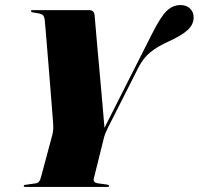

<svg xmlns="http://www.w3.org/2000/svg" viewBox="-20 -740 786 760"><path d="M412 -4.5Q412 0 404 0H80Q74 0 74 -3.5Q74 -8 80.5 -8.5L120 -14Q131.5 -15.5 135.8 -22.8Q140 -30 142 -38L187 -205.5Q190.5 -218.5 190.8 -230.5Q191 -242.5 190 -256Q189.5 -264 187 -295.2Q184.5 -326.5 181 -371.2Q177.5 -416 173.5 -464.5Q169.5 -513 166 -556.2Q162.5 -599.5 160 -628.5Q157.5 -657.5 157 -661.5Q155 -676 148.8 -681.2Q142.5 -686.5 111.5 -690.5Q102.5 -692 102.5 -696Q102.5 -700 109.5 -700H332.5Q353 -700 354.5 -679Q355 -674.5 357.5 -644.5Q360 -614.5 364 -568.8Q368 -523 372.8 -471.2Q377.5 -419.5 381.8 -370.8Q386 -322 389.2 -285.2Q392.5 -248.5 393.5 -234L582.5 -607.5Q616 -674 640 -697Q664 -720 694.5 -720Q717.5 -720 732 -706.5Q746.5 -693 746.5 -671Q746.5 -642 721.5 -620Q696.5 -598 646.5 -575.5Q604 -556.5 575.2 -533.2Q546.5 -510 527.5 -472L406.5 -233Q395 -209.5 392 -197L351 -32Q348 -17.5 366.5 -14.5L403 -9.5Q412 -8 412 -4.5Z"/></svg>

Font: Fraunces 144pt S000 Black
Style: Italic
Weight: 900
Italic angle: -16°
Version: Version 1.000; ttfautohint (v1.8.3)